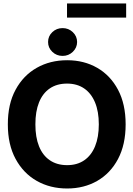

<svg xmlns="http://www.w3.org/2000/svg" viewBox="-20 -1079 772 1111"><path d="M707 -359.4Q707 -242.4 663.1 -159.3Q619.2 -76.3 542.7 -32.3Q466.1 11.7 368.6 11.7Q270.1 11.7 192.5 -32.4Q114.8 -76.6 70 -159.8Q25.1 -243 25.4 -359.4Q25.1 -476.6 70 -559.5Q114.8 -642.5 192.5 -686.5Q270.1 -730.5 368.6 -730.5Q466.1 -730.5 542.6 -686.5Q619 -642.5 663 -559.5Q707 -476.6 707 -359.4ZM551.8 -359.4Q551.8 -433.9 529.8 -486.6Q507.8 -539.3 466.8 -567.3Q425.8 -595.3 368 -595.3Q309.2 -595.3 268.1 -567.3Q227 -539.3 205.8 -486.6Q184.6 -433.9 184.8 -359.4Q184.6 -285.2 205.9 -232.3Q227.2 -179.5 268.5 -151.5Q309.8 -123.4 368.6 -123.4Q426.6 -123.4 467.4 -151.5Q508.3 -179.5 530 -232.3Q551.8 -285.2 551.8 -359.4ZM342.2 -755.5Q307.2 -755.5 282.6 -779.2Q258 -802.9 258.2 -835.9Q258 -869.4 282.6 -892.9Q307.2 -916.4 342.2 -916.4Q376.9 -916.4 401.4 -892.9Q426 -869.4 426.2 -835.9Q426 -802.9 401.4 -779.2Q376.9 -755.5 342.2 -755.5ZM710 -1058.8V-977.3H367.8V-1058.8Z"/></svg>

Font: Inter Display V
Style: Regular
Weight: 400
Designer: Rasmus Andersson
Foundry: rsms
Version: Version 3.015;git-src